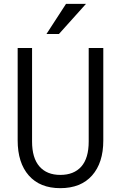

<svg xmlns="http://www.w3.org/2000/svg" viewBox="-20 -970 629 1000"><path d="M294 10Q188 10 130 -56Q72 -122 72 -239V-720H147V-233Q147 -147 185.5 -103Q224 -59 294 -59Q365 -59 403.5 -102.5Q442 -146 442 -233V-720H518V-238Q518 -122 459.5 -56Q401 10 294 10ZM287 -793H222L324 -950H428Z"/></svg>

Font: Instrument Sans SemiCondensed
Style: Regular
Weight: 400
Width: 4
Designer: Rodrigo Fuenzalida
Foundry: fragTYPE
Version: Version 1.000;gftools[0.9.28]